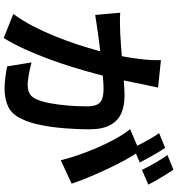

<svg xmlns="http://www.w3.org/2000/svg" viewBox="20 -926 959 1040"><g transform="rotate(90 500.0 -406.5)"><path d="M454.8 -782.7Q450.7 -763.8 446.1 -741.2Q441.5 -718.7 437.1 -699.9Q432.8 -677.5 427 -650.1Q421.2 -622.6 415.8 -595.1Q410.4 -567.7 404.5 -541.6Q394.3 -498.8 379.1 -441.8Q363.9 -384.8 343.9 -319.5Q323.8 -254.3 299.1 -188Q274.5 -121.7 246.1 -59.3Q217.8 3 186.3 53.4L56 1.4Q91.3 -46.2 121.6 -104.6Q151.9 -162.9 176.9 -224.7Q201.9 -286.5 221.6 -346.8Q241.3 -407 255.4 -458.8Q269.5 -510.6 277.5 -548.2Q291.5 -615.8 299.6 -679Q307.6 -742.3 306.3 -798.2ZM799.4 -682.1Q822.6 -649.4 848.5 -601.9Q874.3 -554.4 898.9 -501.4Q923.6 -448.4 943.8 -399.2Q963.9 -349.9 975.4 -314.4L848.3 -255.7Q838.6 -297.7 821.1 -348.6Q803.7 -399.5 781.1 -452Q758.5 -504.5 732.5 -551.5Q706.6 -598.6 679.8 -631.2ZM49.4 -577.6Q76.4 -575.8 102.5 -576.2Q128.7 -576.6 156.5 -577.6Q180.6 -578.6 215.7 -581.1Q250.8 -583.6 290.6 -586.7Q330.3 -589.8 370.3 -593.3Q410.2 -596.8 444.3 -598.9Q478.4 -601 500.3 -601Q553.7 -601 594 -583.5Q634.3 -566 657.7 -523.9Q681 -481.9 681 -409.5Q681 -351.1 675.8 -282Q670.6 -213 658.3 -149.7Q646.1 -86.5 624.3 -43.4Q600 9.3 558.5 29Q517.1 48.8 460.5 48.8Q431.7 48.8 398.8 44.5Q365.9 40.3 340 34.5L318.6 -97.2Q338.5 -91.7 361.8 -86.9Q385.1 -82 406.6 -79.2Q428.2 -76.4 440.8 -76.4Q466.2 -76.4 485 -85.6Q503.9 -94.8 515.9 -119.2Q530 -147.5 538.9 -193.8Q547.7 -240 552.2 -293.6Q556.6 -347.1 556.6 -396Q556.6 -436.3 545.5 -455.3Q534.4 -474.4 512.7 -480.9Q491 -487.4 459.6 -487.4Q437 -487.4 397.8 -483.9Q358.6 -480.4 314.2 -475.8Q269.8 -471.2 231.7 -466.3Q193.6 -461.4 172.5 -458.6Q150.9 -455.3 117.7 -450.8Q84.4 -446.4 61.4 -442.1ZM781.1 -820.9Q794.1 -803.1 808.7 -777.9Q823.3 -752.7 837.3 -727.6Q851.2 -702.5 860.7 -683.6L780.2 -649.4Q770.4 -670.1 757.1 -694.9Q743.7 -719.6 729.7 -744.6Q715.6 -769.6 701.6 -788.4ZM899.5 -866Q912.7 -847.2 928.1 -821.9Q943.4 -796.7 957.7 -772.1Q972 -747.4 980.5 -729.8L900.8 -695.5Q885.3 -727.2 863.1 -766.3Q840.9 -805.5 820.2 -833.5Z"/></g></svg>

Font: Shanggu Sans SC VF
Style: Regular
Weight: 250
Designer: GuiWonder
Version: Version 1.021